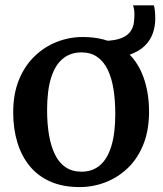

<svg xmlns="http://www.w3.org/2000/svg" viewBox="-20 -712 628 742"><path d="M31 -277.5Q31 -349 53.2 -403.5Q75.5 -458 113.8 -494.8Q152 -531.5 200 -550.2Q248 -569 299.5 -569Q386 -569 443 -532Q500 -495 528 -429.8Q556 -364.5 556 -280.5Q556 -208.5 534 -153.8Q512 -99 473.8 -62.5Q435.5 -26 387.5 -7.5Q339.5 11 287.5 11Q223 11 174.8 -10.2Q126.5 -31.5 94.8 -70.2Q63 -109 47 -161.8Q31 -214.5 31 -277.5ZM295 -48.5Q337 -48.5 366 -73Q395 -97.5 410.2 -147Q425.5 -196.5 425.5 -271.5Q425.5 -324.5 418.5 -368Q411.5 -411.5 396 -443.2Q380.5 -475 355.5 -492.2Q330.5 -509.5 294.5 -509.5Q252.5 -509.5 222.8 -485.2Q193 -461 177.5 -411.5Q162 -362 162 -286.5Q162 -233.5 169.5 -189.8Q177 -146 192.8 -114.2Q208.5 -82.5 233.8 -65.5Q259 -48.5 295 -48.5ZM393 -488.5 383 -554Q427 -555 451 -565.5Q475 -576 485.2 -592Q495.5 -608 497.5 -625.5Q499.5 -643 499.5 -657.5Q499.5 -667 498 -675.8Q496.5 -684.5 494.5 -691.5H574.5Q577 -684.5 578.5 -670.5Q580 -656.5 580 -639Q580 -611 570.8 -584Q561.5 -557 540 -535.5Q518.5 -514 482.5 -501.2Q446.5 -488.5 393 -488.5Z"/></svg>

Font: Merriweather 20pt SemiBold
Style: Regular
Weight: 600
Version: Version 2.100